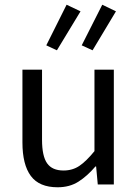

<svg xmlns="http://www.w3.org/2000/svg" viewBox="-20 -781 584 813"><path d="M224 12Q146 12 110.5 -36Q75 -84 75 -178V-486H158V-189Q158 -120 179.5 -89.5Q201 -59 249 -59Q287 -59 316 -78.5Q345 -98 380 -141V-486H462V0H394L387 -76H384Q350 -36 312.5 -12Q275 12 224 12ZM221 -568 176 -589 262 -761 321 -733ZM372 -568 326 -589 413 -761 471 -733Z"/></svg>

Font: Source Sans Pro
Style: Regular
Weight: 400
Designer: Paul D. Hunt
Foundry: Adobe Systems Incorporated
Version: Version 2.021;PS 2.000;hotconv 1.0.86;makeotf.lib2.5.63406